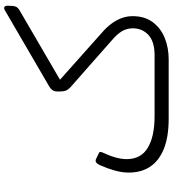

<svg xmlns="http://www.w3.org/2000/svg" viewBox="24 -822 798 885"><g transform="rotate(-90 422.5 -379.0)"><path d="M319 0Q235 0 180 -22Q125 -44 97.5 -85Q70 -126 70 -184Q70 -214 79 -247Q88 -280 103 -314Q115 -343 132 -335L151 -326Q156 -324 162 -320.5Q168 -317 163 -306Q132 -240 132 -194Q132 -128 184 -96.5Q236 -65 330 -65H611Q674 -65 704.5 -93.5Q735 -122 735 -165Q735 -193 721.5 -215.5Q708 -238 682 -260L462 -454Q451 -465 447.5 -475Q444 -485 444 -498V-515Q444 -527 449.5 -535Q455 -543 466 -550L818 -755Q828 -761 834 -756.5Q840 -752 839 -741L838 -718Q837 -708 833.5 -701.5Q830 -695 819 -688L498 -501L718 -305Q741 -285 757 -263Q773 -241 782 -217Q791 -193 791 -166Q791 -110 763 -73Q735 -36 690 -18Q645 0 592 0Z"/></g></svg>

Font: Rubik Light
Style: Regular
Weight: 300
Designer: Hubert and Fischer
Foundry: Hubert and Fischer
Version: Version 2.300;gftools[0.9.30]